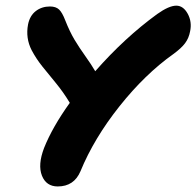

<svg xmlns="http://www.w3.org/2000/svg" viewBox="-20 -675 701 685"><path d="M186 -9.8Q145 -9.8 129.6 -48.3Q114.3 -86.9 137.2 -147Q167 -221.7 229 -308.1Q207 -344.7 180.7 -377Q154.3 -409.2 131.8 -437Q109.4 -464.8 92.8 -496.1Q70.8 -539.1 80.1 -587.9Q86.4 -619.1 107.7 -635.5Q128.9 -651.9 158.2 -651.9Q179.2 -651.9 190.7 -641.1Q202.1 -630.4 212.9 -602.1Q228.5 -562.5 245.8 -533.4Q263.2 -504.4 284.7 -474.4Q306.2 -444.3 319.8 -420.9Q424.8 -540.5 541 -625Q583 -654.8 608.9 -654.8Q633.8 -654.8 649.7 -626Q665.5 -597.2 658.2 -563Q653.8 -539.1 640.4 -521Q627 -502.9 598.1 -481.9Q497.6 -410.6 406.5 -296.1Q315.4 -181.6 267.1 -64Q244.1 -9.8 186 -9.8Z"/></svg>

Font: Shantell Sans Irregular
Style: Bold Italic
Weight: 700
Italic angle: -11.31°
Designer: Stephen Nixon, Anya Danilova, Shantell Martin
Foundry: Arrow Type
Version: Version 1.006;[9816181b4]